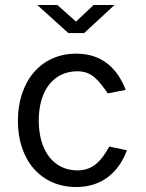

<svg xmlns="http://www.w3.org/2000/svg" viewBox="-20 -743 589 773"><path d="M357 -723 286 -656 211 -723H130L255 -610H319L441 -723ZM287 -527C144 -527 52 -415 52 -256C52 -98 145 10 287 10C390 10 458 -49 491 -138L420 -153C389 -97 355 -57 292 -57C196 -57 136 -136 136 -258C136 -379 196 -456 291 -456C348 -456 374 -424 414 -367L486 -381C454 -465 393 -527 287 -527Z"/></svg>

Font: United Sans
Style: Regular
Weight: 400
Designer: Pablo Impallari, Rodrigo Fuenzalida (Modified by Dan O. Williams)
Version: Version 1.000;PS 001.000;hotconv 1.0.88;makeotf.lib2.5.64775